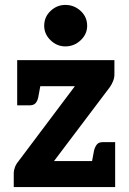

<svg xmlns="http://www.w3.org/2000/svg" viewBox="-20 -762 526 782"><path d="M36 0V-58Q36 -67 40.5 -80Q45 -93 55 -105L285 -411H50V-517H446V-459Q446 -445 440.5 -431.5Q435 -418 428 -408L200 -106H449V0ZM149 -437 136 -367Q133 -351 125 -342Q117 -333 101 -333H50V-411ZM350 -79 363 -149Q367 -164 374.5 -173.5Q382 -183 398 -183H449V-105ZM246 -573Q212 -573 186 -598Q160 -623 160 -657Q160 -693 186 -717.5Q212 -742 246 -742Q282 -742 308.5 -717.5Q335 -693 335 -657Q335 -623 308.5 -598Q282 -573 246 -573Z"/></svg>

Font: Aleo ExtraBold
Style: Regular
Weight: 800
Designer: Alessio Laiso
Foundry: Alessio Laiso
Version: Version 2.001;gftools[0.9.29]